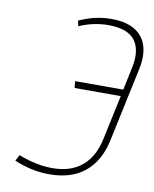

<svg xmlns="http://www.w3.org/2000/svg" viewBox="-82 -772 676 844"><g transform="rotate(10 256.0 -350.0)"><path d="M209 -653Q243 -668 275.5 -674.5Q308 -681 338 -681Q382 -681 412 -670Q442 -659 458 -637.5Q474 -616 478 -584.5Q482 -553 473 -514L452 -413H237L240 -383H446L404 -186Q396 -147 379.5 -115.5Q363 -84 338 -62.5Q313 -41 279.5 -30Q246 -19 203 -19Q180 -19 155 -22.5Q130 -26 104.5 -33Q79 -40 53 -50L39 -23Q77 -7 116 1.5Q155 10 195 10Q245 10 285 -2.5Q325 -15 355 -40Q385 -65 405 -101Q425 -137 435 -184L505 -513Q515 -558 510 -594.5Q505 -631 485.5 -656.5Q466 -682 432 -696Q398 -710 348 -710Q311 -710 275.5 -702Q240 -694 203 -677Z"/></g></svg>

Font: Advent Pro ExtraLight
Style: Italic
Weight: 250
Italic angle: -12°
Version: Version 3.000